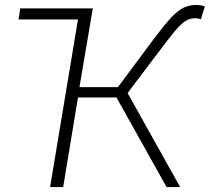

<svg xmlns="http://www.w3.org/2000/svg" viewBox="-20 -758 850 778"><path d="M302 -405H458L603 -600Q646 -657 673 -686Q700 -715 723.5 -726.5Q747 -738 777 -738Q783 -738 793 -736.5Q803 -735 810 -732L794 -680Q782 -684 773 -684Q753 -684 738.5 -677Q724 -670 703 -648Q682 -626 646 -578L497 -381L710 0H655L452 -363H296L236 0H183L296 -679H55L62 -724H356Z"/></svg>

Font: Nebula Sans Light
Style: Regular
Weight: 300
Italic angle: -9°
Designer: Paul D. Hunt for Adobe (as Source Sans)
Foundry: Nebula Entertainment & Broadcasting LLC
Version: Version 1.010